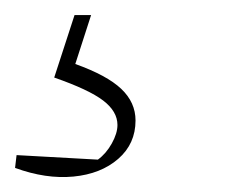

<svg xmlns="http://www.w3.org/2000/svg" viewBox="-45 -31 320 255"><path d="M54 -11H76L55 54Q97 69 116 87Q135 105 135 129Q135 160 112 180Q89 200 52.5 203.5Q16 207 -25 192L-23 175L85 181Q96 173 103.5 159.5Q111 146 111 135Q111 117 92 102.5Q73 88 27 72Z"/></svg>

Font: Piazzolla SC Thin
Style: Italic
Weight: 100
Italic angle: -11.3°
Designer: Juan Pablo del Peral
Foundry: Huerta Tipografica
Version: Version 1.330